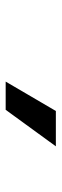

<svg xmlns="http://www.w3.org/2000/svg" viewBox="204 -1054 212 660"><g transform="rotate(90 310.0 -724.0)"><path d="M260.5 -637.5 361.5 -810H483L357.5 -637.5Z"/></g></svg>

Font: Monaspace Argon Medium
Style: Regular
Weight: 500
Designer: Riley Cran & the Lettermatic Team
Foundry: Lettermatic
Version: Version 1.000 (Monaspace Argon)